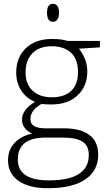

<svg xmlns="http://www.w3.org/2000/svg" viewBox="-20 -745 563 1005"><path d="M502.9 -530.8V-497.1L393.1 -490.2Q437 -435.5 437 -370.1Q437 -293.5 386 -245.8Q335 -198.2 249 -198.2Q212.9 -198.2 198.2 -201.2Q169.4 -186 154.3 -165.5Q139.2 -145 139.2 -122.1Q139.2 -96.7 158.4 -85Q177.7 -73.2 223.1 -73.2H315.9Q402.3 -73.2 448.2 -38.3Q494.1 -3.4 494.1 64.9Q494.1 148.9 426 194.6Q357.9 240.2 231.9 240.2Q131.8 240.2 76.9 201.7Q22 163.1 22 94.2Q22 39.6 55.9 3.4Q89.8 -32.7 147.9 -45.9Q124 -56.2 109.6 -75Q95.2 -93.8 95.2 -118.2Q95.2 -171.4 163.1 -211.9Q116.7 -231 90.8 -271.7Q64.9 -312.5 64.9 -365.2Q64.9 -444.8 115.5 -492.9Q166 -541 252 -541Q304.2 -541 333 -530.8ZM73.2 89.8Q73.2 199.2 235.8 199.2Q444.8 199.2 444.8 65.9Q444.8 18.1 412.1 -3.4Q379.4 -24.9 306.2 -24.9H219.2Q73.2 -24.9 73.2 89.8ZM113.8 -365.2Q113.8 -303.7 151.1 -269.8Q188.5 -235.8 251 -235.8Q317.4 -235.8 352.8 -269.5Q388.2 -303.2 388.2 -367.2Q388.2 -435.1 351.8 -469Q315.4 -502.9 250 -502.9Q186.5 -502.9 150.1 -466.6Q113.8 -430.2 113.8 -365.2ZM226.1 -678.2Q226.1 -725.1 257.3 -725.1Q272.5 -725.1 280.8 -712.9Q289.1 -700.7 289.1 -678.2Q289.1 -656.2 280.8 -643.6Q272.5 -630.9 257.3 -630.9Q226.1 -630.9 226.1 -678.2Z"/></svg>

Font: JBL Sans
Style: Light
Weight: 300
Version: Version 1.10